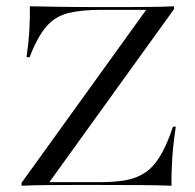

<svg xmlns="http://www.w3.org/2000/svg" viewBox="-20 -591 622 611"><path d="M48.4 0V-8.9L445.2 -559.7H302.4Q239.5 -559.7 198 -549.6Q156.5 -539.5 127.8 -506.9Q99.2 -474.2 74.2 -408.9H64.5Q71 -454 73.4 -494.4Q75.8 -534.7 75 -571Q116.1 -570.2 168.5 -569.4Q221 -568.5 293.5 -568.5H379.8Q415.3 -568.5 457.3 -569Q499.2 -569.4 533.9 -571V-562.1L137.1 -11.3H298.4Q346 -11.3 381 -17.7Q416.1 -24.2 442.7 -42.3Q469.4 -60.5 490.3 -95.6Q511.3 -130.6 530.6 -187.9H539.5Q531.5 -135.5 528.2 -88.7Q525 -41.9 525.8 0Q483.1 -1.6 428.6 -2Q374.2 -2.4 300 -2.4H212.9Q173.4 -2.4 129.8 -2Q86.3 -1.6 48.4 0Z"/></svg>

Font: Playfair 144pt SemiExpanded Light
Style: Regular
Weight: 300
Width: 6
Designer: Claus Eggers Sørensen
Foundry: Claus Eggers Sørensen
Version: Version 2.203